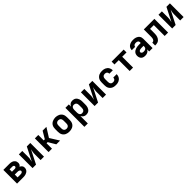

<svg xmlns="http://www.w3.org/2000/svg" viewBox="675 -2793 5251 5251"><g transform="rotate(-45 3300.0 -168.0)"><path d="M79 0V-530H314Q338 -530 361 -527Q384 -524 405.5 -516.5Q427 -509 446.5 -496Q466 -483 479.5 -464.5Q493 -446 499.5 -423Q506 -400 506 -377Q506 -363 503 -348Q500 -333 493.5 -320Q487 -307 476 -296.5Q465 -286 453 -278Q471 -270 487 -259Q503 -248 515 -233Q527 -218 532 -199Q537 -180 537 -161Q537 -135 528.5 -110Q520 -85 503 -65.5Q486 -46 463.5 -33Q441 -20 416.5 -12.5Q392 -5 366 -2.5Q340 0 314 0ZM314 -328Q325 -328 336 -330Q347 -332 356 -338Q365 -344 370 -354Q375 -364 375 -375Q375 -386 369.5 -395.5Q364 -405 355 -410.5Q346 -416 335.5 -418Q325 -420 314 -420H210V-328ZM314 -110Q324 -110 334 -110.5Q344 -111 353.5 -113Q363 -115 372.5 -119Q382 -123 389.5 -129Q397 -135 401.5 -144Q406 -153 406 -163Q406 -178 396 -190Q386 -202 372.5 -208.5Q359 -215 344 -217Q329 -219 314 -219H210V-110Z M679 0V-530H811V-318Q811 -295 810 -272Q809 -249 805.5 -226Q802 -203 797 -180.5Q792 -158 787 -136L987 -530H1121V0H989V-212Q989 -235 990 -258Q991 -281 994.5 -304Q998 -327 1003 -349.5Q1008 -372 1013 -394L813 0Z M1298 0V-530H1430V-320H1473L1598 -530H1744L1578 -265L1744 0H1598L1473 -210H1430V0Z M2100 8Q2070 8 2040 3Q2010 -2 1983 -14.5Q1956 -27 1933.5 -47.5Q1911 -68 1897 -94.5Q1883 -121 1877 -150.5Q1871 -180 1871 -210V-320Q1871 -350 1877 -379.5Q1883 -409 1897 -435.5Q1911 -462 1933.5 -482.5Q1956 -503 1983.5 -515.5Q2011 -528 2040.5 -534.5Q2070 -541 2100 -541Q2130 -541 2159.5 -534.5Q2189 -528 2216.5 -515.5Q2244 -503 2266.5 -482.5Q2289 -462 2303 -435.5Q2317 -409 2323 -379.5Q2329 -350 2329 -320V-210Q2329 -180 2323 -150.5Q2317 -121 2303 -94.5Q2289 -68 2266.5 -47.5Q2244 -27 2217 -14.5Q2190 -2 2160 3Q2130 8 2100 8ZM2100 -102Q2121 -102 2140.5 -109.5Q2160 -117 2173.5 -133Q2187 -149 2192 -169Q2197 -189 2197 -210V-320Q2197 -341 2191.5 -361.5Q2186 -382 2173 -397.5Q2160 -413 2139.5 -420.5Q2119 -428 2099 -428Q2078 -428 2058.5 -420Q2039 -412 2026 -396.5Q2013 -381 2008 -360.5Q2003 -340 2003 -320V-210Q2003 -189 2008 -169Q2013 -149 2026.5 -133Q2040 -117 2059.5 -109.5Q2079 -102 2100 -102Z M2479 205V-530H2611V-447Q2621 -468 2635.5 -485.5Q2650 -503 2669 -515.5Q2688 -528 2710 -533Q2732 -538 2755 -538Q2781 -538 2807 -531Q2833 -524 2854 -508.5Q2875 -493 2890 -471Q2905 -449 2914 -424Q2923 -399 2926 -372.5Q2929 -346 2929 -320V-210Q2929 -184 2926 -157.5Q2923 -131 2914 -106Q2905 -81 2890 -59Q2875 -37 2854 -21.5Q2833 -6 2807 1Q2781 8 2755 8Q2732 8 2710 3Q2688 -2 2669 -14.5Q2650 -27 2635.5 -44.5Q2621 -62 2611 -83V205ZM2701 -102Q2721 -102 2741 -109.5Q2761 -117 2774 -133Q2787 -149 2792 -169.5Q2797 -190 2797 -210V-320Q2797 -340 2792 -360.5Q2787 -381 2774 -397Q2761 -413 2741 -420.5Q2721 -428 2701 -428Q2681 -428 2662 -420Q2643 -412 2631.5 -396Q2620 -380 2615.5 -360Q2611 -340 2611 -320V-210Q2611 -190 2615.5 -170Q2620 -150 2631.5 -134Q2643 -118 2662 -110Q2681 -102 2701 -102Z M3079 0V-530H3211V-318Q3211 -295 3210 -272Q3209 -249 3205.5 -226Q3202 -203 3197 -180.5Q3192 -158 3187 -136L3387 -530H3521V0H3389V-212Q3389 -235 3390 -258Q3391 -281 3394.5 -304Q3398 -327 3403 -349.5Q3408 -372 3413 -394L3213 0Z M3898 8Q3868 8 3838 3Q3808 -2 3781.5 -14.5Q3755 -27 3732.5 -48Q3710 -69 3696 -95Q3682 -121 3676.5 -150.5Q3671 -180 3671 -210V-320Q3671 -350 3676.5 -379.5Q3682 -409 3696 -435Q3710 -461 3732.5 -482Q3755 -503 3781.5 -515.5Q3808 -528 3838 -533Q3868 -538 3898 -538Q3926 -538 3954 -534Q3982 -530 4008 -519Q4034 -508 4056 -490Q4078 -472 4093 -448Q4108 -424 4115.5 -396.5Q4123 -369 4123 -341Q4123 -340 4123 -340Q4123 -340 4123 -340H3991Q3991 -340 3991 -340Q3991 -340 3991 -340Q3991 -358 3984.5 -375.5Q3978 -393 3964.5 -405.5Q3951 -418 3933.5 -423Q3916 -428 3898 -428Q3877 -428 3857.5 -420.5Q3838 -413 3825.5 -397Q3813 -381 3808 -360.5Q3803 -340 3803 -320V-210Q3803 -190 3808 -169.5Q3813 -149 3825.5 -133Q3838 -117 3857.5 -109.5Q3877 -102 3898 -102Q3916 -102 3933.5 -107Q3951 -112 3964.5 -124.5Q3978 -137 3984.5 -154.5Q3991 -172 3991 -190Q3991 -190 3991 -190Q3991 -190 3991 -190H4123Q4123 -190 4123 -190Q4123 -190 4123 -189Q4123 -161 4115.5 -133.5Q4108 -106 4093 -82Q4078 -58 4056 -40Q4034 -22 4008 -11Q3982 0 3954 4Q3926 8 3898 8Z M4434 0V-420H4267V-530H4733V-420H4566V0Z M5034 8Q5002 8 4970.5 -0.5Q4939 -9 4916 -30.5Q4893 -52 4882 -83Q4871 -114 4871 -146Q4871 -175 4879.5 -203.5Q4888 -232 4907.5 -254Q4927 -276 4952.5 -290.5Q4978 -305 5006 -313.5Q5034 -322 5063.5 -325Q5093 -328 5122 -328H5190V-360Q5190 -376 5182 -390.5Q5174 -405 5160.5 -413.5Q5147 -422 5131 -425Q5115 -428 5098 -428Q5083 -428 5067 -425Q5051 -422 5038 -414Q5025 -406 5016.5 -391.5Q5008 -377 5008 -361H4877Q4877 -361 4877 -361Q4877 -361 4877 -362Q4877 -388 4885 -414Q4893 -440 4909 -461Q4925 -482 4947 -497.5Q4969 -513 4994 -522Q5019 -531 5045.5 -534.5Q5072 -538 5098 -538Q5125 -538 5152 -535Q5179 -532 5204.5 -523Q5230 -514 5252.5 -498.5Q5275 -483 5291 -461.5Q5307 -440 5314 -413.5Q5321 -387 5321 -360V0H5190V-78Q5179 -57 5162 -40Q5145 -23 5124.5 -12Q5104 -1 5080.5 3.5Q5057 8 5034 8ZM5087 -102Q5106 -102 5125 -106.5Q5144 -111 5159 -122.5Q5174 -134 5182 -152Q5190 -170 5190 -189V-218H5122Q5110 -218 5097.5 -217.5Q5085 -217 5073 -215Q5061 -213 5049 -209.5Q5037 -206 5026.5 -199.5Q5016 -193 5009 -182.5Q5002 -172 5002 -159Q5002 -145 5010.5 -132.5Q5019 -120 5031.5 -113Q5044 -106 5058.5 -104Q5073 -102 5087 -102Z M5420 0V-110Q5433 -110 5446.5 -113Q5460 -116 5471 -124Q5482 -132 5489.5 -144Q5497 -156 5501.5 -168.5Q5506 -181 5508 -195Q5510 -209 5511 -222.5Q5512 -236 5512 -249.5Q5512 -263 5512 -277V-278Q5512 -279 5512 -279Q5512 -279 5512 -279V-281Q5512 -281 5512 -281.5Q5512 -282 5512 -283V-530H5921V0H5789V-420H5644V-283Q5644 -257 5643.5 -230.5Q5643 -204 5639 -178Q5635 -152 5626 -127Q5617 -102 5603 -80Q5589 -58 5568.5 -40.5Q5548 -23 5523.5 -13.5Q5499 -4 5472.5 -2Q5446 0 5420 0Z M6079 0V-530H6211V-318Q6211 -295 6210 -272Q6209 -249 6205.5 -226Q6202 -203 6197 -180.5Q6192 -158 6187 -136L6387 -530H6521V0H6389V-212Q6389 -235 6390 -258Q6391 -281 6394.5 -304Q6398 -327 6403 -349.5Q6408 -372 6413 -394L6213 0Z"/></g></svg>

Font: Iosevka Curly XBdEx
Style: Regular
Weight: 800
Width: 7
Monospace: yes
Designer: Belleve Invis
Foundry: Belleve Invis
Version: Version 11.1.0; ttfautohint (v1.8.3)